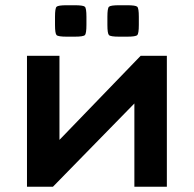

<svg xmlns="http://www.w3.org/2000/svg" viewBox="-20 -713 740 733"><path d="M83 0V-500H207V-179L517 -500H617V0H493V-318L182 0ZM190 -618V-649Q190 -681.5 196 -687.2Q202 -693 235 -693H265Q298 -693 304 -687.2Q310 -681.5 310 -649V-618Q310 -585 304 -579Q298 -573 265 -573H235Q202 -573 196 -579Q190 -585 190 -618ZM390 -618V-649Q390 -681.5 396 -687.2Q402 -693 435 -693H465Q498 -693 504 -687.2Q510 -681.5 510 -649V-618Q510 -585 504 -579Q498 -573 465 -573H435Q402 -573 396 -579Q390 -585 390 -618Z"/></svg>

Font: Science Gothic
Style: Regular
Weight: 400
Designer: Thomas Phinney, Vassil Kateliev, Brandon Buerkle
Foundry: Font Detective LLC
Version: Version 1.018